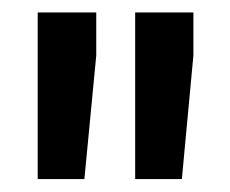

<svg xmlns="http://www.w3.org/2000/svg" viewBox="-20 -770 360 301"><path d="M130.9 -750.5V-683.1L112.3 -489.3H39.1V-677.2V-750.5ZM283.2 -750.5V-683.1L265.1 -489.3H191.9V-681.2V-750.5Z"/></svg>

Font: Roboto SemiCondensed SemiBold
Style: Regular
Weight: 600
Width: 4
Designer: Christian Robertson
Foundry: Google
Version: Version 3.009; 2024